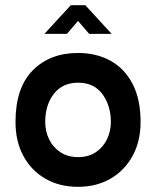

<svg xmlns="http://www.w3.org/2000/svg" viewBox="-20 -710 604 743"><path d="M282 13Q210 13 155.5 -18.5Q101 -50 70.5 -106.5Q40 -163 40 -238Q40 -370 106.5 -437.5Q173 -505 282 -505Q353 -505 407.5 -475Q462 -445 493 -385.5Q524 -326 524 -238Q524 -163 493 -106.5Q462 -50 407.5 -18.5Q353 13 282 13ZM282 -102Q323 -102 351.5 -121.5Q380 -141 394.5 -172Q409 -203 409 -238Q409 -301 376.5 -345.5Q344 -390 282 -390Q222 -390 188.5 -347Q155 -304 155 -238Q155 -202 170 -171Q185 -140 213.5 -121Q242 -102 282 -102ZM152 -579 254 -690H310L412 -579H325L282 -629L239 -579Z"/></svg>

Font: Kulim Park
Style: Bold
Weight: 700
Designer: Noponies / Dale Sattler
Foundry: Noponies
Version: Version 1.000; ttfautohint (v1.8.3)